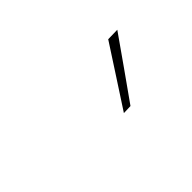

<svg xmlns="http://www.w3.org/2000/svg" viewBox="-14 -1004 628 628"><g transform="rotate(-45 300.0 -690.0)"><path d="M325 -586Q359.5 -639 393 -690.5Q426.5 -742 459.5 -793L502.5 -794Q466 -742 429.8 -690.5Q393.5 -639 356.5 -587Z"/></g></svg>

Font: Commissioner Loud Thin
Style: Italic
Weight: 100
Italic angle: -12°
Designer: Kostas Bartsokas
Foundry: Kostas Bartsokas
Version: Version 1.000; ttfautohint (v1.8.3)